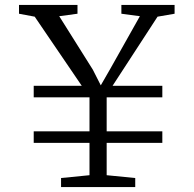

<svg xmlns="http://www.w3.org/2000/svg" viewBox="-20 -763 790 783"><path d="M313.5 -413 121.5 -695 57.5 -707V-743H296V-707L221.5 -697L358.5 -479L391 -415L429 -481L550.5 -697L475 -707V-743H692V-707L622.5 -695L439 -413H642V-366H415V-227.5H642V-180.5H415V-48.5L531.5 -37V0H229V-37L345 -48.5V-180.5H117.5V-227.5H345V-366H117.5V-413Z"/></svg>

Font: Merriweather 24pt Light
Style: Regular
Weight: 300
Designer: Eben Sorkin
Foundry: Eben Sorkin
Version: Version 2.100